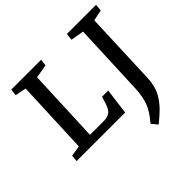

<svg xmlns="http://www.w3.org/2000/svg" viewBox="-219 -928 1389 1389"><g transform="rotate(-45 476.0 -233.5)"><path d="M48.8 -50.8 129.9 -63 153.8 -631.8 68.8 -648.9 75.2 -700.2H379.9L374 -648.9L270 -630.9L246.1 -65.9H382.8Q428.2 -65.9 450 -83.3Q471.7 -100.6 486.8 -147.9L502.9 -199.2H565.9L540 0H43ZM738.8 -629.9 638.2 -647 644 -700.2H942.9L937 -647L854 -629.9L832 -68.8Q830.1 -19 819.1 20.5Q808.1 60.1 784.4 96.2Q760.7 132.3 729.5 163.3Q698.2 194.3 649.9 232.9L612.8 187Q672.4 117.2 692.1 62.5Q711.9 7.8 715.8 -73.2Z"/></g></svg>

Font: Literata Book SemiBold
Style: Italic
Weight: 600
Italic angle: -3°
Designer: Latin by Veronika Burian and Jose Scaglione. Greek by Irene Vlachou. Cyrillic by Vera Evstafieva
Foundry: TypeTogether
Version: Version 1.003;PS 001.003;hotconv 1.0.88;makeotf.lib2.5.64775